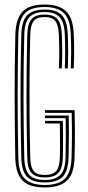

<svg xmlns="http://www.w3.org/2000/svg" viewBox="-20 -827 390 854"><path d="M179.2 6.8Q111 6.8 80.4 -23.9Q49.8 -54.5 48 -125.2Q45.5 -259 45.2 -392.5Q45 -526 48.2 -672.5Q50 -741.5 79.2 -774.1Q108.5 -806.8 178.8 -806.8Q242 -806.8 273.4 -777.4Q304.8 -748 308 -675.8Q309.8 -638.2 309.8 -600.2Q309.8 -562.2 308 -522.8H294.8Q296.2 -555.8 296.5 -594.2Q296.8 -632.8 294.8 -675Q292 -741.2 264.2 -768.5Q236.5 -795.8 178.8 -795.8Q115.2 -795.8 89.2 -765.9Q63.2 -736 61.5 -672Q58.5 -532.5 58.5 -398.4Q58.5 -264.2 61.5 -125.2Q62.8 -57.5 91.6 -30.9Q120.5 -4.2 179.2 -4.2Q239.8 -4.2 268 -31.8Q296.2 -59.2 298.2 -125.2Q300 -188.2 300 -238.8Q300 -289.2 299 -325H180.2V-337H311.8Q313 -301.5 313.2 -249.9Q313.5 -198.2 311.5 -124.8Q309.2 -51.5 276.6 -22.4Q244 6.8 179.2 6.8ZM179.2 -15.5Q124.8 -15.5 100.5 -40.5Q76.2 -65.5 74.8 -125.5Q72.5 -217.8 71.8 -305.2Q71 -392.8 71.6 -482.8Q72.2 -572.8 74.8 -671.8Q76.2 -734.2 100.9 -759.4Q125.5 -784.5 178.8 -784.5Q230.8 -784.5 254.9 -759.6Q279 -734.8 281.5 -674.2Q283.2 -634.2 283.2 -597Q283.2 -559.8 281.8 -522.8H268.2Q269.8 -560.5 269.9 -597.2Q270 -634 268.2 -673.5Q266 -729 244.6 -751.2Q223.2 -773.5 178.8 -773.5Q132.5 -773.5 110.9 -750.8Q89.2 -728 88 -671.2Q84.2 -522 84.5 -392.1Q84.8 -262.2 88 -125.8Q89.2 -72.2 110.1 -49.4Q131 -26.5 179.2 -26.5Q226.2 -26.5 248.1 -48.8Q270 -71 271.5 -126.2Q272.8 -173.5 272.8 -221.9Q272.8 -270.2 272 -301.5H180.2V-313.2H285.5Q286.5 -282.2 286.5 -236.8Q286.5 -191.2 285 -125.8Q283 -66 258.6 -40.8Q234.2 -15.5 179.2 -15.5ZM179.2 -37.8Q138.2 -37.8 120.2 -57.5Q102.2 -77.2 101.2 -126.2Q98 -264.8 97.9 -394.8Q97.8 -524.8 101.2 -670.8Q102.5 -720.5 119.9 -741.4Q137.2 -762.2 178.8 -762.2Q217.8 -762.2 235.4 -742.2Q253 -722.2 255 -673Q256.8 -633.2 256.8 -598.1Q256.8 -563 255 -522.8H241.8Q243.5 -562.5 243.5 -597.5Q243.5 -632.5 241.8 -671.8Q240 -716.5 225.6 -733.9Q211.2 -751.2 178.8 -751.2Q144.8 -751.2 130.1 -733.5Q115.5 -715.8 114.5 -670.5Q112 -574 111.4 -485.6Q110.8 -397.2 111.5 -309.4Q112.2 -221.5 114.5 -126.5Q115.5 -83.8 130 -66.2Q144.5 -48.8 179.2 -48.8Q215 -48.8 230 -66.2Q245 -83.8 246.2 -127.2Q247.5 -173 247 -212.6Q246.5 -252.2 245.8 -277.8H180.2V-289.5H259.5Q260 -266 260.4 -223.8Q260.8 -181.5 259.5 -126.8Q258 -77.8 239.6 -57.8Q221.2 -37.8 179.2 -37.8Z"/></svg>

Font: Big Shoulders Inline Display
Style: Regular
Weight: 400
Designer: Patric King
Foundry: XO Type Co
Version: Version 1.000